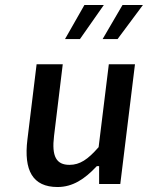

<svg xmlns="http://www.w3.org/2000/svg" viewBox="-20 -739 594 771"><path d="M211 12C272 12 320 -20 367 -70L369 -72H378V0H463L522 -481H417L376 -148L375 -147C333 -99 301 -77 259 -77C206 -77 187 -111 197 -193L232 -481H127L90 -178C75 -55 111 12 211 12ZM301 -582 397 -719H319L241 -582ZM452 -582 554 -719H472L392 -582Z"/></svg>

Font: Falling Sky
Style: LightObl
Weight: 400
Designer: Paul D. Hunt
Foundry: Adobe Systems Incorporated
Version: Version 1.02